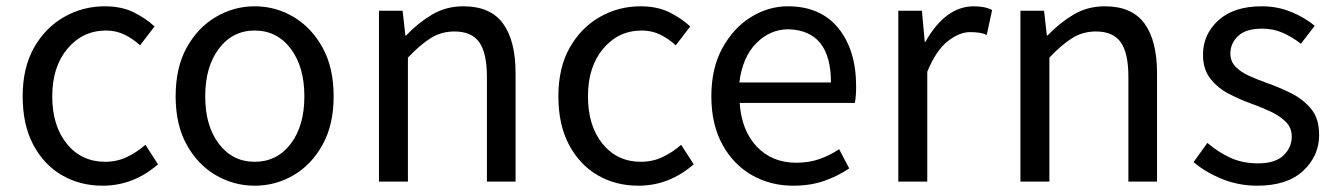

<svg xmlns="http://www.w3.org/2000/svg" viewBox="-20 -577 4248 610"><path d="M306 13Q234 13 176.5 -20.5Q119 -54 85.5 -117.5Q52 -181 52 -271Q52 -362 88 -425.5Q124 -489 183.5 -523Q243 -557 313 -557Q366 -557 404.5 -538Q443 -519 471 -493L425 -433Q402 -454 375.5 -467Q349 -480 317 -480Q243 -480 194.5 -422.5Q146 -365 146 -271Q146 -177 192.5 -120Q239 -63 314 -63Q352 -63 384 -78.5Q416 -94 442 -117L482 -55Q404 13 306 13Z M789 13Q723 13 665.5 -20.5Q608 -54 573 -117.5Q538 -181 538 -271Q538 -362 573 -425.5Q608 -489 665.5 -523Q723 -557 789 -557Q856 -557 913 -523Q970 -489 1005 -425.5Q1040 -362 1040 -271Q1040 -181 1005 -117.5Q970 -54 913 -20.5Q856 13 789 13ZM789 -63Q860 -63 903.5 -120Q947 -177 947 -271Q947 -365 903.5 -422.5Q860 -480 789 -480Q719 -480 675.5 -422.5Q632 -365 632 -271Q632 -177 675.5 -120Q719 -63 789 -63Z M1184 0V-543H1259L1268 -464H1270Q1308 -504 1352.5 -530.5Q1397 -557 1452 -557Q1538 -557 1578 -502.5Q1618 -448 1618 -344V0H1527V-332Q1527 -409 1502.5 -443Q1478 -477 1424 -477Q1382 -477 1348.5 -456Q1315 -435 1276 -394V0Z M2008 13Q1936 13 1878.5 -20.5Q1821 -54 1787.5 -117.5Q1754 -181 1754 -271Q1754 -362 1790 -425.5Q1826 -489 1885.5 -523Q1945 -557 2015 -557Q2068 -557 2106.5 -538Q2145 -519 2173 -493L2127 -433Q2104 -454 2077.5 -467Q2051 -480 2019 -480Q1945 -480 1896.5 -422.5Q1848 -365 1848 -271Q1848 -177 1894.5 -120Q1941 -63 2016 -63Q2054 -63 2086 -78.5Q2118 -94 2144 -117L2184 -55Q2106 13 2008 13Z M2500 13Q2428 13 2369 -20.5Q2310 -54 2275 -118Q2240 -182 2240 -271Q2240 -360 2275 -424Q2310 -488 2365.5 -522.5Q2421 -557 2483 -557Q2587 -557 2643.5 -487.5Q2700 -418 2700 -302Q2700 -272 2696 -250H2330Q2336 -162 2384.5 -111Q2433 -60 2510 -60Q2550 -60 2583 -71.5Q2616 -83 2646 -103L2678 -42Q2643 -18 2599 -2.5Q2555 13 2500 13ZM2329 -315H2620Q2620 -480 2485 -484Q2427 -484 2383 -440Q2339 -396 2329 -315Z M2834 0V-543H2909L2918 -444H2920Q2984 -557 3074 -557Q3110 -557 3132 -545L3115 -466Q3097 -475 3062 -475Q3028 -475 2991 -446Q2954 -417 2926 -349V0Z M3222 0V-543H3297L3306 -464H3308Q3346 -504 3390.5 -530.5Q3435 -557 3490 -557Q3576 -557 3616 -502.5Q3656 -448 3656 -344V0H3565V-332Q3565 -409 3540.5 -443Q3516 -477 3462 -477Q3420 -477 3386.5 -456Q3353 -435 3314 -394V0Z M3974 13Q3916 13 3863.5 -8Q3811 -29 3772 -62L3816 -123Q3851 -93 3889.5 -75.5Q3928 -58 3977 -58Q4031 -58 4057.5 -83Q4084 -108 4084 -143Q4084 -171 4065.5 -189.5Q4047 -208 4019 -221.5Q3991 -235 3960 -246Q3921 -260 3885 -278.5Q3849 -297 3825.5 -327Q3802 -357 3802 -403Q3802 -468 3851 -512.5Q3900 -557 3989 -557Q4039 -557 4082.5 -539Q4126 -521 4157 -495L4113 -438Q4086 -459 4056 -472.5Q4026 -486 3990 -486Q3938 -486 3913.5 -462.5Q3889 -439 3889 -407Q3889 -382 3905.5 -365Q3922 -348 3948.5 -336Q3975 -324 4006 -313Q4046 -299 4083.5 -280Q4121 -261 4146 -230.5Q4171 -200 4171 -148Q4171 -82 4120.5 -34.5Q4070 13 3974 13Z"/></svg>

Font: Gothic Nguyen
Style: Regular
Weight: 400
Designer: MORI Takayuki
Version: Version 1.220;July 21, 2023;FontCreator 14.0.0.2814 64-bit